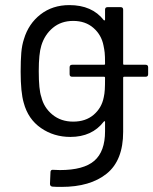

<svg xmlns="http://www.w3.org/2000/svg" viewBox="-20 -534 601 753"><path d="M551 -280Q561 -280 561 -270V-243Q561 -233 551 -233H467Q463 -233 463 -229V-17Q463 95 398.5 147Q334 199 221 199Q198 199 186 198Q176 197 176 187L178 141Q178 136 180.5 134Q183 132 186 132Q187 132 188 132L215 133Q308 133 350 96.5Q392 60 392 -19V-56Q392 -58 391 -58.5Q390 -59 390 -59Q389 -59 387 -57Q341 3 256 3Q191 3 140.5 -32Q90 -67 73 -131Q61 -172 61 -253Q61 -297 63.5 -327Q66 -357 74 -381Q92 -441 139 -477.5Q186 -514 252 -514Q341 -514 387 -455Q388 -454 389 -454Q390 -454 391 -454.5Q392 -455 392 -457V-496Q392 -506 402 -506H453Q463 -506 463 -496V-284Q463 -280 467 -280ZM267 -57Q316 -57 347.5 -84Q379 -111 387 -153Q390 -166 391 -182.5Q392 -199 392 -229Q392 -233 388 -233H263Q253 -233 253 -243V-270Q253 -280 263 -280H388Q392 -280 392 -284Q392 -315 390.5 -328Q389 -341 386 -355Q378 -397 346.5 -424.5Q315 -452 267 -452Q220 -452 187.5 -425Q155 -398 142 -355Q132 -323 132 -255Q132 -182 142 -154Q152 -112 185.5 -84.5Q219 -57 267 -57Z"/></svg>

Font: LinhAnh
Style: Regular
Weight: 400
Designer: Jeremy Tribby
Foundry: Tribby Type
Version: Version 1.408